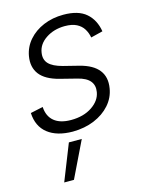

<svg xmlns="http://www.w3.org/2000/svg" viewBox="-119 -626 719 940"><g transform="rotate(-15 240.5 -156.0)"><path d="M459.5 -425.3 398.9 -410.2Q394.5 -434.6 382.3 -454.3Q370.1 -474.1 347.2 -485.8Q324.2 -497.6 287.1 -497.6Q231.9 -497.1 191.7 -470.2Q151.4 -443.4 145 -401.9Q139.2 -367.2 159.4 -345.7Q179.7 -324.2 228 -311.5L307.6 -291.5Q374 -274.4 402.3 -238Q430.7 -201.7 421.4 -146.5Q414.1 -100.6 382.6 -64.9Q351.1 -29.3 302.2 -9Q253.4 11.2 192.9 11.7Q112.8 11.2 66.9 -24.9Q21 -61 17.6 -129.4L81.1 -143.1Q84 -95.2 114.3 -70.3Q144.5 -45.4 199.7 -45.4Q263.2 -45.4 306.2 -74.2Q349.1 -103 356 -145Q361.8 -178.2 343.5 -200.4Q325.2 -222.7 281.2 -233.4L196.3 -254.9Q127.9 -272.5 99.6 -309.3Q71.3 -346.2 80.6 -400.9Q88.4 -445.8 118.4 -480.2Q148.4 -514.6 194.3 -533.9Q240.2 -553.2 295.4 -553.2Q371.1 -553.2 410.4 -519Q449.7 -484.9 459.5 -425.3ZM87.4 241.2 160.2 57.6H225.6L136.7 241.2Z"/></g></svg>

Font: Inter Tight Light
Style: Italic
Weight: 300
Italic angle: -9.39999°
Designer: Rasmus Andersson
Foundry: rsms
Version: Version 3.004